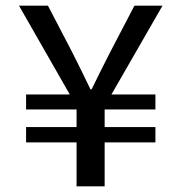

<svg xmlns="http://www.w3.org/2000/svg" viewBox="-20 -657 640 677"><path d="M250 0V-155H72V-209H250V-271H72V-324H226L47 -637H149L233 -476Q250 -443 266 -410Q282 -377 299 -342H303Q320 -377 336.5 -410Q353 -443 370 -476L454 -637H553L373 -324H528V-271H349V-209H528V-155H349V0Z"/></svg>

Font: Source Code Pro Medium
Style: Regular
Weight: 500
Monospace: yes
Designer: Paul D. Hunt, Teo Tuominen
Foundry: Adobe Systems Incorporated
Version: Version 2.030;PS 1.000;hotconv 16.6.51;makeotf.lib2.5.65220